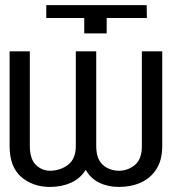

<svg xmlns="http://www.w3.org/2000/svg" viewBox="-20 -732 696 762"><path d="M280.9 -528.4H361.9V-152.3Q361.9 -101.6 387.8 -78.1Q413.7 -54.7 452.1 -54.3Q489 -54.7 516.2 -78.1Q543.3 -101.6 543 -152.3V-528.4H623.9V-152.3Q623.9 -97.3 601 -61.3Q578.1 -25.2 539.2 -7.6Q500.4 9.9 452.1 9.9Q408.7 9.9 374.3 -6.7Q339.8 -23.4 320.3 -57.9Q298.7 -23.4 261.5 -6.7Q224.4 9.9 178.6 9.9Q110.1 9.9 64.1 -30Q18.1 -70 18.1 -152.3V-528.4H98.4V-152.3Q98.7 -100.9 122.2 -77.8Q145.6 -54.7 178.6 -54.3Q219.5 -54.7 250.2 -78.1Q280.9 -101.6 280.9 -152.3ZM314.3 -660.5H163.7V-711.6H562.1L562.9 -660.5H403.4V-599.4H314.3Z"/></svg>

Font: Inter UI Light
Style: Regular
Weight: 300
Designer: Rasmus Andersson
Foundry: rsms
Version: 3.2;8d6f07862